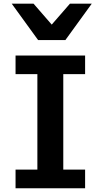

<svg xmlns="http://www.w3.org/2000/svg" viewBox="-20 -1011 550 1031"><path d="M437 -712.9V-612.8H319.8V-100.1H437V0H63.5V-100.1H180.7V-612.8H63.5V-712.9ZM160.2 -991.2 257.8 -878.9 355.5 -991.2H472.7L331.1 -795.9H184.6L43 -991.2Z"/></svg>

Font: Lesson One
Style: Bold
Weight: 700
Designer: But Ko, Victor Gaultney, Annie Olsen, Julie Remington, Don Collingsworth, Eric Hays, Becca Hirsbrunner
Version: Version 1.100